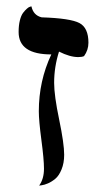

<svg xmlns="http://www.w3.org/2000/svg" viewBox="-20 -577 329 599"><path d="M117.2 -50.8Q117.2 -79.6 109.1 -140.4Q101.1 -201.2 101.1 -230Q101.1 -324.2 140.1 -407.2Q38.1 -407.2 38.1 -477.1Q38.1 -498 42 -513.4Q45.9 -528.8 52 -536.9Q58.1 -544.9 64 -550Q69.8 -555.2 74.2 -556.2L78.1 -557.1Q84 -529.3 109.9 -522.9Q199.7 -520 227.8 -505.1Q255.9 -490.2 255.9 -443.8Q255.9 -420.9 242.2 -401.9Q235.4 -398.9 224.1 -398.9Q198.2 -398.9 164.1 -416Q148.9 -368.2 148.9 -318.8Q148.9 -278.8 164.6 -203.9Q180.2 -128.9 180.2 -94.2Q180.2 -68.4 172.1 -48.6Q164.1 -28.8 152.6 -19.3Q141.1 -9.8 129.6 -4.9Q118.2 0 109.9 1L102.1 2Q117.2 -18.6 117.2 -50.8Z"/></svg>

Font: Linux Libertine Display
Style: Regular
Weight: 400
Designer: Philipp H. Poll
Foundry: Philipp H. Poll
Version: Version 5.0.9